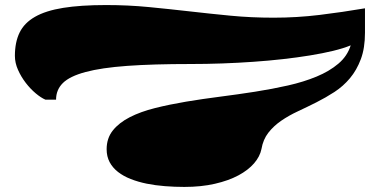

<svg xmlns="http://www.w3.org/2000/svg" viewBox="-20 -694 1501 749"><path d="M157.2 -305.2Q140.1 -312.5 119.4 -329.8Q98.6 -347.2 80.6 -370.6Q62.5 -394 50.3 -421.4Q38.1 -448.7 38.1 -476.1Q38.1 -529.3 56.4 -566.9Q74.7 -604.5 116.5 -628.4Q158.2 -652.3 226.3 -663.3Q294.4 -674.3 393.6 -674.3Q480 -674.3 560.1 -666.5Q640.1 -658.7 719.2 -649.7Q798.3 -640.6 879.2 -632.8Q960 -625 1047.4 -625Q1137.7 -625 1226.3 -635.7Q1314.9 -646.5 1403.8 -661.6V-566.4Q1403.8 -506.3 1387.7 -463.4Q1371.6 -420.4 1345.2 -388.9Q1318.8 -357.4 1284.7 -335.2Q1250.5 -313 1214.1 -294.7Q1177.7 -276.4 1142.1 -259.8Q1106.4 -243.2 1076.9 -222.9Q1047.4 -202.6 1026.9 -176.3Q1006.3 -149.9 1000 -112.8Q994.1 -83.5 971.2 -56.9Q948.2 -30.3 909.9 -9.8Q871.6 10.7 818.4 22.9Q765.1 35.2 699.2 35.2Q660.6 35.2 623.3 32.2Q585.9 29.3 552.2 22.5Q518.6 15.6 490 4.4Q461.4 -6.8 440.4 -23.2Q419.4 -39.6 407.7 -61.5Q396 -83.5 396 -111.8Q396 -154.8 420.2 -185.1Q444.3 -215.3 486.3 -236.8Q528.3 -258.3 585 -272.5Q641.6 -286.6 705.8 -297.4Q770 -308.1 838.9 -316.9Q907.7 -325.7 974.9 -336.2Q1042 -346.7 1103.5 -360.6Q1165 -374.5 1215.1 -395.3Q1265.1 -416 1300 -445.6Q1335 -475.1 1348.1 -517.1Q1319.8 -505.4 1279.3 -495.6Q1238.8 -485.8 1189.5 -477.8Q1140.1 -469.7 1084 -463.4Q1027.8 -457 968 -452.9Q908.2 -448.7 846.4 -446.5Q784.7 -444.3 724.6 -444.3Q576.7 -444.3 476.1 -437Q375.5 -429.7 313.7 -413.1Q252 -396.5 225.3 -370.1Q198.7 -343.8 198.7 -305.2Z"/></svg>

Font: Asset
Style: Regular
Weight: 400
Designer: Riccardo De Franceschi
Foundry: Sorkin Type Co.
Version: Version 1.001